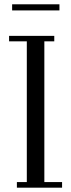

<svg xmlns="http://www.w3.org/2000/svg" viewBox="-20 -868 327 888"><path d="M22 -676.8V-702.1H231V-676.8H185.1V-25.9H267.1V0H58.1V-25.9H104V-676.8ZM36.1 -819.8V-848.1H254.9V-819.8Z"/></svg>

Font: Dehuti
Style: Book
Weight: 400
Version: Version 1.2